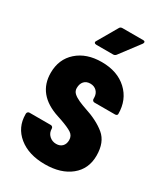

<svg xmlns="http://www.w3.org/2000/svg" viewBox="-177 -780 754 866"><g transform="rotate(30 199.5 -346.5)"><path d="M14 -145V-148Q14 -153 17.5 -156.5Q21 -160 26 -160H137Q142 -160 145.5 -156.5Q149 -153 149 -148Q149 -126 164 -112Q179 -98 200 -98Q220 -98 231.5 -110Q243 -122 243 -142Q243 -165 224.5 -177Q206 -189 166 -203Q152 -207 145 -210Q19 -251 19 -364Q19 -435 67.5 -478Q116 -521 195 -521Q277 -521 326.5 -475Q376 -429 376 -355Q376 -351 372.5 -348.5Q369 -346 364 -346H257Q252 -346 248.5 -349.5Q245 -353 245 -358V-363Q245 -385 232 -398Q219 -411 199 -411Q178 -411 166.5 -398Q155 -385 155 -363Q155 -347 166.5 -336.5Q178 -326 197 -317.5Q216 -309 234 -303Q303 -281 344 -247Q385 -213 385 -143Q385 -74 335 -33.5Q285 7 202 7Q117 7 65.5 -35Q14 -77 14 -145ZM125 -590 184 -692Q188 -700 199 -700H306Q316 -700 316 -693Q316 -690 313 -685L236 -583Q230 -576 222 -576H134Q127 -576 124 -580Q121 -584 125 -590Z"/></g></svg>

Font: Barlow Condensed
Style: Bold
Weight: 700
Width: 3
Designer: Jeremy Tribby
Foundry: Tribby Type
Version: Version 1.500